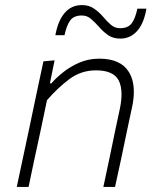

<svg xmlns="http://www.w3.org/2000/svg" viewBox="-20 -736 610 756"><path d="M46 0Q58 -56 69 -108Q80 -160 93 -220.5L103.5 -270.5Q113 -316 125.2 -373.8Q137.5 -431.5 151 -494.5L195 -498.5L176.5 -408H182.5Q199 -427.5 227 -450.2Q255 -473 291.5 -489Q328 -505 371 -505Q454 -505 486.5 -454Q507 -422 507 -374Q507 -345.5 499.5 -311.5Q495 -290.5 490.5 -270Q486 -249 480 -220.5Q467.5 -160 456.5 -108Q445 -56 433 0H387Q399 -56.5 410 -108Q420.5 -159.5 433 -219L452 -308Q458.5 -339.5 458.5 -364.5Q458.5 -398 447 -420Q426 -459 358 -459Q299.5 -459 253.5 -424.8Q207.5 -390.5 165 -341.5L139.5 -220Q126.5 -159.5 115.2 -107.8Q104 -56 92.5 0ZM453.5 -584Q425 -584 405.5 -597.8Q386 -611.5 370.5 -629.5Q354.5 -647.5 338.8 -661.2Q323 -675 302.5 -675Q271 -675 256.8 -656Q242.5 -637 234 -597.5H198Q208.5 -655 235 -685.5Q261.5 -716 302.5 -716Q330.5 -716 350.2 -702.2Q370 -688.5 385.5 -670.5Q400.5 -652.5 416.2 -638.8Q432 -625 452.5 -625Q484 -625 498.2 -643.8Q512.5 -662.5 521 -702H556.5Q547 -644.5 520.2 -614.2Q493.5 -584 453.5 -584Z"/></svg>

Font: Heraclito ExtraLight
Style: Italic
Weight: 200
Italic angle: -12°
Designer: Kostas Bartsokas (font) & Cristiano Sobral (main changes)
Foundry: Kostas Bartsokas (font) & Cristiano Sobral (main changes)
Version: Version 1.00;July 8, 2020;FontCreator 13.0.0.2655 64-bit